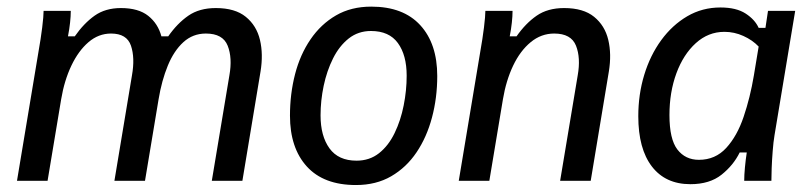

<svg xmlns="http://www.w3.org/2000/svg" viewBox="-20 -532 2390 565"><path d="M30 0 93.3 -380Q100 -417.5 104.2 -451.2Q108.3 -485 108.3 -500H188.3Q188.3 -484.2 186.2 -465.4Q184.2 -446.7 180 -425H200Q226.7 -463.3 258.3 -485.8Q290 -508.3 335.8 -508.3Q387.5 -508.3 416.2 -485.4Q445 -462.5 455 -425H475Q501.7 -463.3 534.2 -485.8Q566.7 -508.3 615 -508.3Q671.7 -508.3 703.3 -482.5Q735 -456.7 745 -414.6Q755 -372.5 746.7 -321.7L693.3 0H603.3L655 -310Q664.2 -361.7 650 -397.5Q635.8 -433.3 585.8 -433.3Q547.5 -433.3 519.6 -407.9Q491.7 -382.5 473.8 -338.8Q455.8 -295 446.7 -240L406.7 0H316.7L368.3 -310Q377.5 -361.7 365.4 -397.5Q353.3 -433.3 306.7 -433.3Q270 -433.3 240.4 -407.9Q210.8 -382.5 190 -338.8Q169.2 -295 160 -240L120 0Z M1027.5 12.5Q932.5 12.5 882.9 -42.1Q833.3 -96.7 833.3 -191.7Q833.3 -255.8 848.3 -313.8Q863.3 -371.7 893.8 -416.2Q924.2 -460.8 968.8 -486.7Q1013.3 -512.5 1072.5 -512.5Q1166.7 -512.5 1216.7 -457.9Q1266.7 -403.3 1266.7 -308.3Q1266.7 -244.2 1251.2 -186.2Q1235.8 -128.3 1205.8 -83.8Q1175.8 -39.2 1131.2 -13.3Q1086.7 12.5 1027.5 12.5ZM1029.2 -59.2Q1067.5 -59.2 1095.4 -81.2Q1123.3 -103.3 1141.2 -140.4Q1159.2 -177.5 1167.9 -221.7Q1176.7 -265.8 1176.7 -309.2Q1176.7 -370 1150.8 -405.4Q1125 -440.8 1071.7 -440.8Q1034.2 -440.8 1006.2 -418.8Q978.3 -396.7 960 -360Q941.7 -323.3 932.5 -279.6Q923.3 -235.8 923.3 -192.5Q923.3 -131.7 949.6 -95.4Q975.8 -59.2 1029.2 -59.2Z M1330 0 1393.3 -380Q1400 -417.5 1404.2 -451.2Q1408.3 -485 1408.3 -500H1488.3Q1488.3 -484.2 1486.2 -465.4Q1484.2 -446.7 1480 -425H1500Q1526.7 -463.3 1559.2 -485.8Q1591.7 -508.3 1640 -508.3Q1696.7 -508.3 1728.3 -482.5Q1760 -456.7 1770 -414.6Q1780 -372.5 1771.7 -321.7L1718.3 0H1628.3L1680 -310Q1689.2 -361.7 1675 -397.5Q1660.8 -433.3 1610.8 -433.3Q1572.5 -433.3 1541.7 -407.9Q1510.8 -382.5 1490 -338.8Q1469.2 -295 1460 -240L1420 0Z M2011.7 10Q1938.3 10 1898.3 -42.1Q1858.3 -94.2 1858.3 -190Q1858.3 -254.2 1875.8 -311.7Q1893.3 -369.2 1925.8 -413.8Q1958.3 -458.3 2002.5 -484.2Q2046.7 -510 2100 -510Q2146.7 -510 2174.2 -492.1Q2201.7 -474.2 2212.5 -450H2232.5L2240 -500H2320L2259.2 -134.2Q2255.8 -114.2 2253.8 -87.5Q2251.7 -60.8 2250.8 -37.1Q2250 -13.3 2250 0H2170Q2170 -16.7 2172.1 -39.2Q2174.2 -61.7 2177.5 -83.3H2156.7Q2138.3 -45.8 2103.3 -17.9Q2068.3 10 2011.7 10ZM2036.7 -61.7Q2085 -61.7 2117.1 -96.7Q2149.2 -131.7 2168.3 -188.3Q2187.5 -245 2198.3 -309.2L2212.5 -395Q2194.2 -414.2 2167.5 -426.2Q2140.8 -438.3 2111.7 -438.3Q2064.2 -438.3 2027.5 -405Q1990.8 -371.7 1970.4 -316.2Q1950 -260.8 1950 -193.3Q1950 -122.5 1973.3 -92.1Q1996.7 -61.7 2036.7 -61.7Z"/></svg>

Font: Familjen Grotesk GF
Style: Italic
Weight: 400
Designer: Anders Wikstroem, Jonas Baeckman, Matilda Gysing, Kristian Moeller
Foundry: Familjen STHML AB
Version: Version 2.000; Beta; Release 4; Build 6